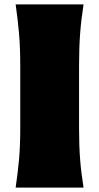

<svg xmlns="http://www.w3.org/2000/svg" viewBox="-20 -855 451 875"><path d="M51.3 0Q61 -65.4 66.7 -127.7Q72.3 -189.9 72.3 -269.5V-555.2Q72.3 -638.2 66.7 -702.6Q61 -767.1 51.3 -835H360.8Q350.1 -767.1 345.2 -702.6Q340.3 -638.2 340.3 -555.2V-269.5Q340.3 -189.9 345.2 -127.7Q350.1 -65.4 360.8 0Z"/></svg>

Font: Pinar-DS1-FD Black
Style: Regular
Weight: 900
Designer: Amin Abedi
Version: Version 2.000